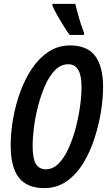

<svg xmlns="http://www.w3.org/2000/svg" viewBox="-20 -959 561 989"><path d="M208 10Q120 10 77.5 -43.5Q35 -97 35 -211Q35 -276 47.5 -347.5Q60 -419 84.5 -486Q109 -553 145.5 -607Q182 -661 231 -693Q280 -725 341 -725Q429 -725 470 -671Q511 -617 511 -510Q511 -453 500 -384Q489 -315 466.5 -245.5Q444 -176 408.5 -118Q373 -60 323 -25Q273 10 208 10ZM216 -87Q253 -87 282 -116.5Q311 -146 333 -194.5Q355 -243 370 -300Q385 -357 392.5 -412.5Q400 -468 400 -512Q400 -628 332 -628Q293 -628 263 -597Q233 -566 211.5 -516.5Q190 -467 175.5 -410Q161 -353 154.5 -300Q148 -247 148 -210Q148 -142 165 -114.5Q182 -87 216 -87ZM339 -779Q326 -796 308.5 -824Q291 -852 274.5 -881Q258 -910 250 -930V-939H368Q376 -905 386.5 -868Q397 -831 413 -790L412 -779Z"/></svg>

Font: Noto Sans ExtraCondensed SemiBold
Style: Italic
Weight: 600
Width: 2
Italic angle: -12°
Designer: Monotype Design Team
Foundry: Monotype Imaging Inc.
Version: Version 2.013; ttfautohint (v1.8.4.7-5d5b)